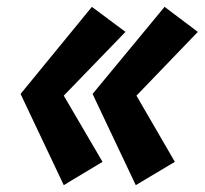

<svg xmlns="http://www.w3.org/2000/svg" viewBox="-20 -534 597 560"><path d="M166 -255 346 -441 248 -514 40 -260 166 6 279 -62ZM378 -255 557 -441 460 -514 250 -260 376 6 490 -62Z"/></svg>

Font: Jost* 800 Heavy Italic
Style: Italic
Weight: 800
Italic angle: -10°
Version: Version 3.200; ttfautohint (v0.97) -l 8 -r 50 -G 200 -x 14 -